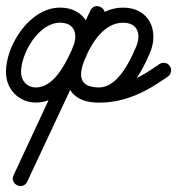

<svg xmlns="http://www.w3.org/2000/svg" viewBox="-35 -310 587 636"><path d="M217.4 -118.3C229.9 -112.5 244.8 -117.9 250.7 -130.4C285.1 -204.3 252.5 -284.8 163.7 -284.8C63.8 -284.8 -15.3 -160.7 -15.3 -71.2C-15.3 -14.7 27.1 29.7 84.2 29.7C164.8 29.7 213.8 -50.1 243.9 -114.5C265.6 -161 287.7 -207.4 309.6 -253.8C316.7 -268.8 308.9 -281.7 297.6 -287C286.2 -292.3 271.4 -290.1 264.3 -275C179.6 -93.2 94.8 88.6 10 270.4C2.9 285.5 10.7 298.4 22.1 303.6C33.4 308.9 48.2 306.7 55.3 291.6C120.1 153.3 184.9 14.9 249.6 -123.4C249.6 -123.4 249.6 -123.4 249.6 -123.4C249.7 -123.4 249.7 -123.4 249.7 -123.4C272.5 -172.4 311.4 -234.8 372.7 -234.8C424.1 -234.8 433.4 -192.4 414.3 -151.6C414.3 -151.6 414.3 -151.4 414.2 -151.2C414.1 -151 414 -150.8 414 -150.8C394.2 -104.4 353.4 -20.3 293.2 -20.3C217.8 -20.3 226.1 -71.7 251.7 -126.4C258.7 -141.5 250.9 -154.4 239.6 -159.7C228.2 -164.9 213.4 -162.7 206.3 -147.6C166.2 -61.6 175.9 30 293 30C381.3 30 451.2 -7 521.4 -56.6C532.7 -64.5 535.4 -80.1 527.4 -91.4C519.5 -102.7 503.9 -105.4 492.6 -97.4C431.1 -54 370.5 -20 293 -20C216.3 -20 227 -73.6 251.7 -126.4C258.7 -141.5 250.9 -154.4 239.6 -159.7C228.2 -164.9 213.4 -162.7 206.3 -147.6C165.3 -59.5 178.3 29.7 293.2 29.7C378.8 29.7 430.8 -62.7 460 -131.2C460 -131.2 459.9 -131 459.8 -130.8C459.7 -130.6 459.7 -130.4 459.7 -130.4C494.1 -204.3 461.5 -284.8 372.7 -284.8C289.4 -284.8 236.3 -213 204.3 -144.6C204.3 -144.6 204.3 -144.6 204.4 -144.6C204.4 -144.6 204.4 -144.6 204.4 -144.6C139.6 -6.3 74.8 132.1 10 270.4C2.9 285.5 10.7 298.3 22.1 303.6C33.4 308.9 48.3 306.7 55.3 291.6C140.1 109.8 224.9 -72.1 309.7 -253.9C316.7 -269 308.9 -281.8 297.6 -287.1C286.3 -292.4 271.5 -290.2 264.4 -275.2C242.4 -228.7 220.3 -182.3 198.5 -135.6C178.2 -92 140.8 -20.3 84.2 -20.3C54.7 -20.3 34.7 -42.1 34.7 -71.2C34.7 -132.7 92.4 -234.8 163.7 -234.8C215.1 -234.8 224.4 -192.4 205.3 -151.6C199.5 -139.1 204.9 -124.2 217.4 -118.3Z"/></svg>

Font: FRB American Cursive Guidelines Semibold
Style: Italic
Weight: 600
Italic angle: -25°
Version: Version 2.0;Modular Font Editor K font №1